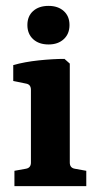

<svg xmlns="http://www.w3.org/2000/svg" viewBox="-20 -632 331 652"><path d="M217 -80Q217 -62 234 -59L273 -52V0H29V-52L68 -59Q85 -62 85 -80V-327Q85 -345 69 -348L25 -357V-411Q64 -422 112 -427Q160 -432 199 -432L217 -416ZM216 -547Q216 -517 196.5 -499Q177 -481 145 -481Q112 -481 92.5 -499Q73 -517 73 -547Q73 -577 92.5 -594.5Q112 -612 145 -612Q177 -612 196.5 -594.5Q216 -577 216 -547Z"/></svg>

Font: Yrsa
Style: Bold
Weight: 700
Version: Version 2.004